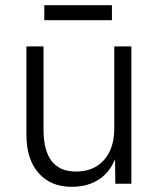

<svg xmlns="http://www.w3.org/2000/svg" viewBox="-20 -709 609 741"><path d="M256 12Q176 12 129 -41Q82 -94 82 -189V-530H148V-209Q148 -47 273 -47Q342 -47 381.5 -91.5Q421 -136 421 -214V-530H487V0H425L424 -95Q404 -44 361 -16Q318 12 256 12ZM151 -631V-689H412V-631Z"/></svg>

Font: Geist Light
Style: Regular
Weight: 400
Designer: Basement.studio, Andrés Briganti, Mateo Zaragoza
Foundry: Basement.studio, Vercel, Andrés Briganti, Guido Ferreyra, Mateo Zaragoza
Version: Version 1.401